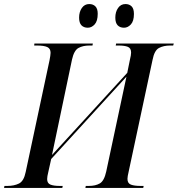

<svg xmlns="http://www.w3.org/2000/svg" viewBox="-45 -929 879 949"><path d="M-25 0 -23 -10H-9Q25 -10 49 -22Q73 -34 82 -79L200 -632Q202 -643 203.5 -652.5Q205 -662 205 -668Q205 -689 188.5 -696.5Q172 -704 138 -704H124L125 -714H414L412 -704H397Q365 -704 343 -692Q321 -680 311 -635L212 -163L584 -569L597 -633Q603 -657 603 -669Q603 -691 587 -697.5Q571 -704 542 -704H527L529 -714H814L811 -704H796Q764 -704 741 -692Q718 -680 709 -633L591 -81Q585 -56 585 -45Q585 -23 602 -16.5Q619 -10 650 -10H665L663 0H377L379 -10H394Q427 -10 448.5 -22.5Q470 -35 480 -81L580 -550L208 -143L194 -80Q188 -56 188 -44Q188 -23 204.5 -16.5Q221 -10 250 -10H265L263 0ZM568 -792Q548 -792 536.5 -804Q525 -816 525 -842Q525 -870 538.5 -889.5Q552 -909 575 -909Q594 -909 605.5 -897.5Q617 -886 617 -860Q617 -825 602 -808.5Q587 -792 568 -792ZM389 -792Q369 -792 357.5 -804Q346 -816 346 -842Q346 -870 359.5 -889.5Q373 -909 396 -909Q415 -909 426.5 -897.5Q438 -886 438 -861Q438 -825 423 -808.5Q408 -792 389 -792Z"/></svg>

Font: Noto Serif Display SemiCondensed Medium
Style: Italic
Weight: 500
Width: 4
Italic angle: -12°
Designer: Monotype Design Team
Foundry: Monotype Imaging Inc.
Version: Version 2.009